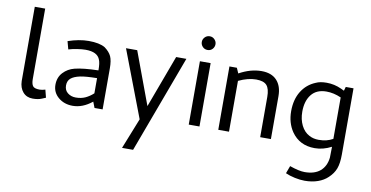

<svg xmlns="http://www.w3.org/2000/svg" viewBox="-73 -738 2217 1146"><g transform="rotate(10 1036.0 -165.5)"><path d="M204 -57 216 -10Q213 -9 192 0Q171 9 138 9Q101 9 79 -16.5Q57 -42 56 -83V-533H119V-106Q119 -79 128 -65Q137 -51 170 -51Q185 -51 204 -57Z M297 -317 284 -365Q351 -388 409 -388Q474 -388 508 -368Q538 -346 549.5 -321Q561 -296 561 -248V0H512L498 -36Q441 10 381 10Q329 10 293.5 -20Q258 -50 258 -96Q258 -141 285.5 -170.5Q313 -200 353 -210Q404 -223 496 -225V-228Q496 -269 488 -288Q472 -333 400 -333Q379 -333 349.5 -328.5Q320 -324 297 -317ZM496 -86V-178Q427 -177 394 -170Q357 -162 339 -146.5Q321 -131 321 -103Q321 -74 341.5 -58Q362 -42 390 -42Q423 -42 448 -53.5Q473 -65 496 -86Z M782 206H715L789 20L635 -384H703L821 -66L939 -384H1001Z M1074 -500Q1074 -516 1086 -528.5Q1098 -541 1116 -541Q1133 -541 1145 -528.5Q1157 -516 1157 -500Q1157 -483 1145.5 -470.5Q1134 -458 1116 -458Q1098 -458 1086 -470.5Q1074 -483 1074 -500ZM1148 0H1083V-384H1148Z M1433 -335Q1384 -335 1327 -308V0H1262V-384H1307L1321 -352Q1390 -390 1456 -390Q1517 -390 1549 -355.5Q1581 -321 1581 -260V0H1516V-244Q1516 -293 1497.5 -314Q1479 -335 1433 -335Z M1847 8Q1755 8 1706 -63Q1671 -115 1671 -185Q1671 -256 1701.5 -305.5Q1732 -355 1786 -377Q1811 -389 1851 -389Q1898 -389 1941 -369L1960 -360L1967 -384H2014V18Q2014 71 2002 103Q1990 135 1961 162Q1937 185 1901.5 197.5Q1866 210 1822 210Q1794 210 1761.5 203Q1729 196 1705 185L1722 139Q1779 159 1813 159Q1873 159 1907 130Q1941 101 1947 48Q1948 37 1948 -8V-18Q1898 8 1847 8ZM1948 -66V-317Q1903 -337 1859 -337Q1799 -337 1768 -298Q1737 -259 1737 -194Q1737 -147 1755 -111Q1773 -75 1804 -59Q1829 -45 1862 -45Q1912 -45 1948 -66Z"/></g></svg>

Font: Cambay Devanagari
Style: Regular
Weight: 400
Designer: Pooja Saxena
Foundry: Pooja Saxena
Version: Version 1.180;PS 001.180;hotconv 1.0.70;makeotf.lib2.5.58329